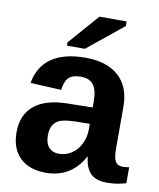

<svg xmlns="http://www.w3.org/2000/svg" viewBox="-83 -799 726 875"><g transform="rotate(10 279.5 -361.5)"><path d="M188 9.8Q111.3 9.8 68.4 -32Q25.4 -73.7 25.4 -149.4Q25.4 -231.4 78.9 -274.4Q132.3 -317.4 233.9 -318.4L347.7 -320.3V-347.2Q347.7 -398.9 329.6 -424.1Q311.5 -449.2 270.5 -449.2Q232.4 -449.2 214.6 -431.9Q196.8 -414.6 192.4 -374.5L49.3 -381.3Q62.5 -458.5 119.9 -498.3Q177.2 -538.1 276.4 -538.1Q376.5 -538.1 430.7 -488.8Q484.9 -439.5 484.9 -348.6V-156.2Q484.9 -111.8 494.9 -95Q504.9 -78.1 528.3 -78.1Q543.9 -78.1 558.6 -81.1V-6.8Q546.4 -3.9 536.6 -1.5Q526.9 1 517.1 2.4Q507.3 3.9 496.3 4.9Q485.4 5.9 470.7 5.9Q418.9 5.9 394.3 -19.5Q369.6 -44.9 364.7 -94.2H361.8Q304.2 9.8 188 9.8ZM347.7 -244.6 277.3 -243.7Q229.5 -241.7 209.5 -233.2Q189.5 -224.6 179 -207Q168.5 -189.5 168.5 -160.2Q168.5 -122.6 185.8 -104.2Q203.1 -85.9 231.9 -85.9Q264.2 -85.9 290.8 -103.5Q317.4 -121.1 332.5 -152.1Q347.7 -183.1 347.7 -217.8ZM183.1 -577.6V-592.8L306.2 -733.4H432.1V-712.4L266.1 -577.6Z"/></g></svg>

Font: Arial
Style: Bold
Weight: 700
Designer: Steve Matteson
Foundry: Ascender Corporation
Version: Version 2.00.3